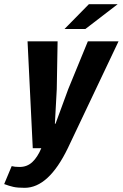

<svg xmlns="http://www.w3.org/2000/svg" viewBox="-75 -710 588 920"><path d="M493 -512 250 0Q158 190 43 190Q9 190 -11 185.5Q-31 181 -55 172L-19 86Q-5 90 19 90Q55 90 80 66.5Q105 43 123 0H82L57 -512H201L197 -283L188 -117H191L252 -283L346 -512ZM351 -690H489L334 -571H234Z"/></svg>

Font: Decalotype
Style: Bold Italic
Weight: 700
Italic angle: -12°
Designer: Alfredo Marco Pradil
Foundry: Alfredo Marco Pradil
Version: Version 1.0